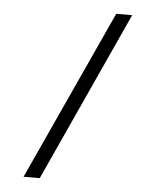

<svg xmlns="http://www.w3.org/2000/svg" viewBox="-50 -719 618 762"><g transform="rotate(5 259.0 -338.0)"><path d="M72.3 0H136.7L445.8 -676.3H382.3Z"/></g></svg>

Font: Estedad Regular
Style: Regular
Weight: 400
Designer: Amin Abedi
Version: Version 7.3